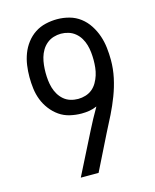

<svg xmlns="http://www.w3.org/2000/svg" viewBox="-112 -820 724 896"><g transform="rotate(-15 250.0 -371.5)"><path d="M166 0 268 -202Q280 -226 293 -250Q306 -274 320 -298L321 -300L322 -302Q304 -294 285.5 -291Q267 -288 248 -288Q220 -288 192 -294.5Q164 -301 141 -317Q118 -333 100.5 -356Q83 -379 73 -405Q63 -431 59.5 -459Q56 -487 56 -515Q56 -544 60 -572Q64 -600 74 -626.5Q84 -653 101.5 -676Q119 -699 142.5 -714.5Q166 -730 194 -736.5Q222 -743 250 -743Q280 -743 309 -735Q338 -727 361.5 -709Q385 -691 401.5 -665.5Q418 -640 427.5 -612Q437 -584 440.5 -554Q444 -524 444 -494Q444 -451 435 -409Q426 -367 410.5 -326.5Q395 -286 376 -247.5Q357 -209 337 -171L252 0ZM250 -358Q268 -358 286 -363.5Q304 -369 318 -380.5Q332 -392 341.5 -408.5Q351 -425 356.5 -442.5Q362 -460 364 -478.5Q366 -497 366 -515Q366 -534 364 -552.5Q362 -571 357 -588.5Q352 -606 342.5 -622Q333 -638 318.5 -650Q304 -662 286 -667.5Q268 -673 250 -673Q232 -673 214 -667.5Q196 -662 181.5 -650Q167 -638 157.5 -622Q148 -606 143 -588.5Q138 -571 136 -552.5Q134 -534 134 -515Q134 -497 136 -478.5Q138 -460 143 -442.5Q148 -425 157.5 -409Q167 -393 181 -381Q195 -369 213 -363.5Q231 -358 250 -358Z"/></g></svg>

Font: Iosevka Term SS14
Style: Regular
Weight: 400
Monospace: yes
Designer: Belleve Invis
Foundry: Belleve Invis
Version: Version 24.1.1; ttfautohint (v1.8.4)